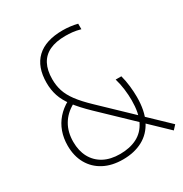

<svg xmlns="http://www.w3.org/2000/svg" viewBox="-175 -881 975 1024"><g transform="rotate(-30 312.0 -369.5)"><path d="M601 10 278 -299Q225.5 -349.5 195.2 -389.8Q165 -430 152.5 -467.8Q140 -505.5 140 -549Q140 -646.5 194.2 -697.8Q248.5 -749 354 -749Q376.5 -749 399.5 -746.2Q422.5 -743.5 444 -738V-704Q416.5 -711.5 394.8 -713.8Q373 -716 352 -716Q293 -716 254 -697.5Q215 -679 195.5 -642Q176 -605 176 -550Q176 -511.5 186.8 -477.8Q197.5 -444 224.5 -407.5Q251.5 -371 301 -324L624 -15ZM290 9Q222.5 9 173.2 -17Q124 -43 97 -90.5Q70 -138 70 -202Q70 -248 84 -287Q98 -326 125 -356.8Q152 -387.5 191 -409L208 -381Q158 -353.5 132 -309Q106 -264.5 106 -205Q106 -149.5 128 -109Q150 -68.5 191.2 -46.2Q232.5 -24 291 -24Q351 -24 395 -46.2Q439 -68.5 463 -116.5Q487 -164.5 487 -242Q487 -274.5 482.5 -310.5Q478 -346.5 468 -380H503Q512 -346.5 516 -310.5Q520 -274.5 520 -243Q520 -158.5 491.8 -102.5Q463.5 -46.5 411.8 -18.8Q360 9 290 9Z"/></g></svg>

Font: Encode Sans Condensed Thin
Style: Regular
Weight: 100
Width: 3
Designer: Multiple Designers
Foundry: Impallari Type
Version: Version 3.002